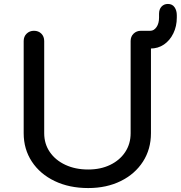

<svg xmlns="http://www.w3.org/2000/svg" viewBox="-20 -937 916 973"><path d="M427 16Q331 16 257 -19.5Q183 -55 141.5 -118Q100 -181 100 -262V-729Q100 -752 115 -766.5Q130 -781 152 -781Q175 -781 189.5 -766.5Q204 -752 204 -729V-262Q204 -208 232.5 -166.5Q261 -125 311.5 -101.5Q362 -78 427 -78Q490 -78 538.5 -101.5Q587 -125 614.5 -166.5Q642 -208 642 -262V-729Q642 -752 657 -766.5Q672 -781 694 -781Q717 -781 731 -766.5Q745 -752 745 -729V-262Q745 -181 704.5 -118Q664 -55 592 -19.5Q520 16 427 16ZM694 -691V-781H742Q760 -781 773 -799.5Q786 -818 786 -848V-867Q786 -890 798.5 -903.5Q811 -917 831 -917Q853 -917 864.5 -900.5Q876 -884 876 -860V-848Q876 -804 858.5 -768Q841 -732 811 -711.5Q781 -691 742 -691Z"/></svg>

Font: Comfortaa
Style: Bold
Weight: 700
Designer: Johan Aakerlund
Foundry: Johan Aakerlund
Version: Version 3.104; ttfautohint (v1.8.1.43-b0c9)